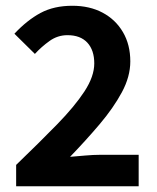

<svg xmlns="http://www.w3.org/2000/svg" viewBox="-20 -646 544 666"><path d="M36 0V-74Q117 -152 178 -214.5Q239 -277 273 -329Q307 -381 307 -426Q307 -472 283 -498Q259 -524 214 -524Q180 -524 152 -504Q124 -484 101 -459L30 -529Q74 -576 120.5 -601Q167 -626 231 -626Q291 -626 336 -602Q381 -578 406.5 -534.5Q432 -491 432 -433Q432 -380 402.5 -325.5Q373 -271 325.5 -215Q278 -159 223 -102Q247 -104 275.5 -106.5Q304 -109 326 -109H461V0Z"/></svg>

Font: Narnoor
Style: Bold
Weight: 700
Designer: S. Sridhar Murthy
Foundry: SIL International
Version: Version 3.000